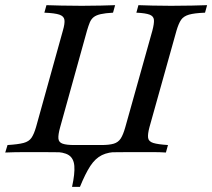

<svg xmlns="http://www.w3.org/2000/svg" viewBox="-34 -591 822 744"><path d="M-13.7 0 -4.8 -29Q36.3 -31.5 57.3 -37.1Q78.2 -42.7 87.9 -56.9Q97.6 -71 105.6 -98.4L209.7 -472.6Q217.7 -500 215.7 -514.1Q213.7 -528.2 196 -534.3Q178.2 -540.3 137.9 -541.9L146 -571Q166.9 -570.2 203.2 -569.4Q239.5 -568.5 283.1 -568.5Q323.4 -568.5 356.9 -569.4Q390.3 -570.2 412.1 -571L404 -541.9Q374.2 -540.3 356.5 -536.3Q338.7 -532.3 329 -524.6Q319.4 -516.9 314.1 -504.4Q308.9 -491.9 303.2 -472.6L199.2 -98.4Q191.1 -69.4 192.3 -54.4Q193.5 -39.5 208.5 -34.3Q223.4 -29 254 -29H358.1Q389.5 -29 406.9 -34.3Q424.2 -39.5 433.9 -54.4Q443.5 -69.4 451.6 -98.4L556.5 -472.6Q563.7 -500 562.5 -514.1Q561.3 -528.2 545.6 -534.3Q529.8 -540.3 494.4 -541.9L502.4 -571Q522.6 -570.2 556.5 -569.4Q590.3 -568.5 629 -568.5Q674.2 -568.5 710.1 -569.4Q746 -570.2 768.5 -571L760.5 -541.9Q719.4 -540.3 698.4 -534.3Q677.4 -528.2 667.7 -514.1Q658.1 -500 650 -472.6L545.2 -98.4Q537.9 -71 539.9 -56.9Q541.9 -42.7 559.7 -37.1Q577.4 -31.5 616.9 -29L608.9 0Q587.9 -1.6 552 -1.6Q516.1 -1.6 471.8 -1.6Q427.4 -1.6 381.5 -0.8Q335.5 0 296.8 0Q259.7 0 215.3 -0.8Q171 -1.6 125 -1.6Q96.8 -1.6 71.4 -1.6Q46 -1.6 24.6 -1.2Q3.2 -0.8 -13.7 0ZM245.2 133.1Q256.5 81.5 254 52Q251.6 22.6 232.3 10.1Q212.9 -2.4 171.8 -2.4L309.7 -8.9L425 -2.4Q386.3 -2.4 360.9 10.1Q335.5 22.6 316.1 52Q296.8 81.5 275.8 133.1Z"/></svg>

Font: Playfair 5pt SemiExpanded Light Medium
Style: Italic
Weight: 500
Italic angle: -15.6°
Version: Version 2.001;gftools[0.9.30]